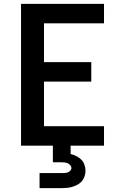

<svg xmlns="http://www.w3.org/2000/svg" viewBox="-20 -755 640 995"><path d="M89 0V-735H519V-634H208V-433H453V-332H208V-101H519V0ZM185 220V142H300Q308 142 315.5 141.5Q323 141 330.5 138.5Q338 136 344 130Q350 124 350 116Q350 108 344.5 101.5Q339 95 331.5 91.5Q324 88 316 87Q308 86 300 86H254V0H346V43Q361 47 375.5 54Q390 61 401 72Q412 83 417.5 98.5Q423 114 423 129Q423 144 418.5 158Q414 172 405 183Q396 194 383.5 201Q371 208 357 212.5Q343 217 328.5 218.5Q314 220 300 220Z"/></svg>

Font: R Plex Mono
Style: Bold
Weight: 700
Monospace: yes
Designer: Belleve Invis
Foundry: Belleve Invis
Version: Version 31.8.0